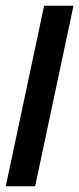

<svg xmlns="http://www.w3.org/2000/svg" viewBox="-23 -650 276 670"><path d="M-2.9 0 130.9 -629.9H233.4L99.6 0Z"/></svg>

Font: Open Sans Condensed SemiBold
Style: Italic
Weight: 600
Width: 3
Italic angle: -12°
Designer: Monotype Design Team
Foundry: Monotype Imaging Inc.
Version: Version 3.000; ttfautohint (v1.8.4)